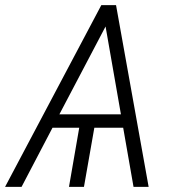

<svg xmlns="http://www.w3.org/2000/svg" viewBox="-55 -731 662 751"><path d="M426.8 -231.4H314L273.4 0H214.8L254.9 -231.4H150.4L29.3 0H-35.2L341.3 -710.9H398.9L526.4 0H467.3ZM177.2 -283.7H418L357.9 -627.4Z"/></svg>

Font: Roboto Light
Style: Italic
Weight: 300
Italic angle: -12°
Designer: Google
Version: Version 2.134; 2016; ttfautohint (v1.6)